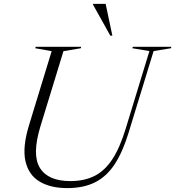

<svg xmlns="http://www.w3.org/2000/svg" viewBox="-20 -955 899 985"><path d="M187 -305.5Q143 -160.5 185 -93.2Q227 -26 341 -26Q411 -26 463.2 -51.5Q515.5 -77 555 -136Q594.5 -195 625 -295.5L746.5 -693L659 -707.5L661.5 -715H859L857 -707.5L768 -693L639.5 -273.5Q609.5 -175.5 568.5 -112.8Q527.5 -50 468.2 -20Q409 10 325 10Q239 10 182.8 -23.8Q126.5 -57.5 110.5 -128.8Q94.5 -200 129 -313L245 -692.5L161 -707.5L163 -715H396.5L394.5 -707.5L305.5 -692.5ZM556.5 -772H546L457 -931.5L457.5 -935H522Z"/></svg>

Font: Newsreader Display Light
Style: Italic
Weight: 300
Italic angle: -17°
Designer: Hugues Gentile
Foundry: Production Type
Version: Version 1.001